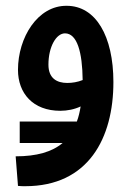

<svg xmlns="http://www.w3.org/2000/svg" viewBox="-20 -386 451 662"><path d="M48 107H196C159 138 106 153 34 153L42 255C51 256 60 256 67 256C285 256 371 90 371 -103C371 -262 310 -366 210 -366C110 -367 42 -257 42 -145C42 -65 93 -4 188 -4C212 -4 237 -9 258 -19C255 0 251 17 245 33H48ZM147 -163C147 -225 174 -271 204 -271C246 -271 264 -206 265 -110C248 -103 229 -100 212 -100C176 -100 147 -116 147 -163Z"/></svg>

Font: Noto Sans Arabic UI XCn SmBd
Style: Regular
Weight: 600
Width: 2
Designer: Monotype Design Team, Nadine Chahine and Nizar Qandah
Foundry: Monotype Imaging Inc.
Version: Version 2.010